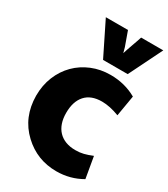

<svg xmlns="http://www.w3.org/2000/svg" viewBox="-244 -1121 1091 1246"><g transform="rotate(30 302.0 -497.5)"><path d="M168 -1011.2H334L372.1 -904.8L382.8 -865.7Q386.7 -878.9 393.3 -898.2Q399.9 -917.5 407.2 -938Q414.6 -958.5 421.4 -978Q428.2 -997.6 432.6 -1011.2H598.6L475.6 -762.2H291ZM427.2 -165Q444.3 -165 459 -166.7Q473.6 -168.5 488 -171.9Q502.4 -175.3 517.6 -180.7Q532.7 -186 551.3 -193.4L578.6 -34.7Q491.7 15.6 389.2 15.6Q244.1 15.6 140.6 -82Q32.2 -183.6 30.8 -344.2Q30.8 -422.4 57.6 -488.3Q84.5 -554.2 131.8 -601.8Q179.2 -649.4 243.7 -676Q308.1 -702.6 383.3 -702.6Q490.2 -702.6 577.6 -652.8L551.3 -497.6Q479.5 -524.9 421.4 -524.9Q339.8 -524.9 297.6 -477.8Q255.4 -430.7 255.4 -345.2Q255.4 -302.7 266.8 -269.3Q278.3 -235.8 300.3 -212.6Q322.3 -189.5 354.2 -177.2Q386.2 -165 427.2 -165Z"/></g></svg>

Font: Paytone One
Style: Regular
Weight: 400
Designer: vernon adams
Foundry: vernon adams
Version: 1.000